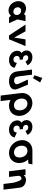

<svg xmlns="http://www.w3.org/2000/svg" viewBox="2296 -3371 1335 5967"><g transform="rotate(90 2963.5 -387.5)"><path d="M18.6 -256C37 -106 156.8 15 306.8 15C376.8 15 433 -16 465.9 -58H467.9L527 0H702L583.3 -258L639 -513H462L416 -464C369 -505 309.2 -528 240.2 -528C90.2 -528 0.1 -406 18.6 -256ZM206.6 -256C197.8 -327 244.7 -377 311.7 -377C377.7 -377 436.8 -327 445.6 -256C454.2 -186 410.3 -136 341.3 -136C269.3 -136 215.2 -186 206.6 -256Z M953 -513H743L1081 0H1201L1413 -513H1203L1148.4 -160Z M1888.2 -511.8C1888.2 -511.8 1861.4 -598.5 1773 -598.5C1727.9 -598.5 1690.2 -566.2 1695.8 -521.2C1702 -470.2 1748.3 -432.8 1790.8 -432.8H1825.6L1838.4 -328.2C1838.4 -328.2 1824.2 -333.3 1807.2 -333.3C1751.1 -333.3 1711.3 -290.8 1718.7 -230.5C1726 -171 1772.6 -137.8 1831.2 -137.8C1936.6 -137.8 1932.8 -244.9 1932.8 -244.9L2089.6 -172.7C2089.6 -172.7 2063.2 -0.1 1847.3 -0.1C1696.8 -0.1 1575.4 -96.2 1558.9 -230.5C1549.8 -304.4 1578.1 -358 1628.4 -391.1C1586.5 -420.9 1557.3 -465.1 1550.2 -522.9C1535.6 -641.9 1622.1 -726.9 1755.5 -726.9C1951.9 -726.9 2006.4 -573 2006.4 -573Z M2320.1 -791 2408.6 -744 2541.1 -967.9 2402.5 -1035.1ZM2611.9 -587.5H2452.1L2579.3 -309.5C2629.3 -200.5 2562.2 -158.2 2484 -158.2C2405.8 -158.2 2365.9 -192.2 2351.5 -309.5L2301.8 -715H2142L2197.5 -262.8C2218.8 -89.4 2324.8 -1 2503.3 -1C2681.8 -1 2812.1 -98.6 2744.9 -262.8Z M3045.7 -363.9C3032.9 -468.5 3077.8 -573 3201.1 -573C3325.2 -573 3394.1 -468.5 3406.9 -363.9C3419.8 -259.4 3379.9 -154.8 3252.4 -154.8C3121.5 -154.8 3058.5 -259.4 3045.7 -363.9ZM2873.1 -363.9C2873.6 -359.8 2874.2 -355.7 2874.8 -351.7L2949.9 260H3120.9L3083.1 -48.1C3138.9 -17.5 3202.9 -0.1 3271.4 -0.1C3472.9 -0.1 3604.6 -159.1 3579.5 -363.9C3554.3 -568.8 3376.8 -726.9 3182.2 -726.9C2989.2 -726.9 2848 -568.8 2873.1 -363.9Z M4052.2 -511.8C4052.2 -511.8 4025.4 -598.5 3937 -598.5C3891.9 -598.5 3854.2 -566.2 3859.8 -521.2C3866 -470.2 3912.3 -432.8 3954.8 -432.8H3989.6L4002.4 -328.2C4002.4 -328.2 3988.2 -333.3 3971.2 -333.3C3915.1 -333.3 3875.3 -290.8 3882.7 -230.5C3890 -171 3936.6 -137.8 3995.2 -137.8C4100.6 -137.8 4096.8 -244.9 4096.8 -244.9L4253.6 -172.7C4253.6 -172.7 4227.2 -0.1 4011.3 -0.1C3860.8 -0.1 3739.4 -96.2 3722.9 -230.5C3713.8 -304.4 3742.1 -358 3792.4 -391.1C3750.5 -420.9 3721.3 -465.1 3714.2 -522.9C3699.6 -641.9 3786.1 -726.9 3919.5 -726.9C4115.9 -726.9 4170.4 -573 4170.4 -573Z M4510.3 -363.9C4497.5 -468.4 4542.3 -572.8 4665.2 -573L4665.2 -573L4665.6 -573H4665.7C4789.8 -573 4858.7 -468.5 4871.5 -363.9C4884.4 -259.4 4844.5 -154.8 4717 -154.8C4586.1 -154.8 4523.1 -259.4 4510.3 -363.9ZM4646.3 -727 4646.3 -726.9C4453.6 -726.6 4312.6 -568.6 4337.7 -363.9C4362.9 -159.1 4528.6 -0.1 4736 -0.1C4937.4 -0.1 5069.2 -159.1 5044.1 -363.9C5033.2 -452.3 4994 -531.9 4937.3 -594L5067.4 -604L5088.3 -727Z M5302 0H5479L5443.4 -290C5437.1 -341 5483.1 -390 5536.1 -390C5593.1 -390 5655.1 -170 5661.4 -119L5697 171H5874L5811.5 -338C5793.9 -481 5657.2 -528 5563.2 -528C5507.2 -528 5459.7 -499 5424.6 -459H5422.6L5416 -513H5239Z"/></g></svg>

Font: Hussar
Style: BdOpOblOne
Weight: 700
Foundry: Cannot Into Space Fonts
Version: Version 2.00